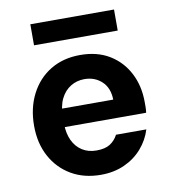

<svg xmlns="http://www.w3.org/2000/svg" viewBox="-81 -772 762 854"><g transform="rotate(-10 300.5 -345.0)"><path d="M307 12Q231 12 173.5 -21.5Q116 -55 83.5 -115Q51 -175 51 -254Q51 -334 83 -396.5Q115 -459 172.5 -494Q230 -529 307 -529Q384 -529 439 -495.5Q494 -462 524 -404Q554 -346 554 -273Q554 -263 554 -251Q554 -239 552 -225H148V-308H418Q417 -361 385.5 -390.5Q354 -420 307 -420Q273 -420 245 -403Q217 -386 200.5 -353Q184 -320 184 -269V-240Q184 -197 199 -165Q214 -133 241.5 -115.5Q269 -98 306 -98Q345 -98 367.5 -112.5Q390 -127 403 -152H540Q526 -106 493.5 -68.5Q461 -31 413.5 -9.5Q366 12 307 12ZM113 -607V-702H491V-607Z"/></g></svg>

Font: DM Sans 11pt
Style: Bold
Weight: 700
Version: Version 4.004;gftools[0.9.30]